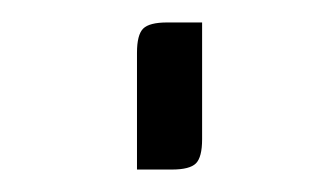

<svg xmlns="http://www.w3.org/2000/svg" viewBox="-20 -51 291 171"><path d="M160 -31V73Q160 89 154.5 94.5Q149 100 133 100H102V-4Q102 -20 107.5 -25.5Q113 -31 129 -31Z"/></svg>

Font: Rationale
Style: Regular
Weight: 400
Designer: Cyreal (www.cyreal.org)
Foundry: Cyreal (www.cyreal.org)
Version: Version 1.011